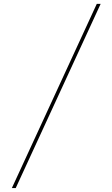

<svg xmlns="http://www.w3.org/2000/svg" viewBox="-20 -800 568 970"><path d="M40 150 469 -780.5H488.5L59.5 150Z"/></svg>

Font: Bodoni Moda 11pt Black
Style: Regular
Weight: 900
Designer: Owen Earl
Foundry: indestructible type
Version: Version 2.004